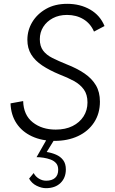

<svg xmlns="http://www.w3.org/2000/svg" viewBox="-20 -727 599 1003"><path d="M265 9Q198 9 146.5 -15Q95 -39 66 -83Q37 -127 35 -187L101 -199Q103 -126 151 -88Q199 -50 271 -50Q322 -50 359 -68.5Q396 -87 416.5 -119Q437 -151 437 -192Q437 -233 418 -259.5Q399 -286 366 -304Q333 -322 291 -338Q238 -360 200.5 -385Q163 -410 143 -442.5Q123 -475 123 -519Q123 -569 148.5 -611.5Q174 -654 220.5 -680.5Q267 -707 331 -707Q399 -707 451 -677Q503 -647 526 -591L471 -562Q453 -604 416 -626.5Q379 -649 330 -649Q288 -649 256 -632Q224 -615 206 -586.5Q188 -558 188 -522Q188 -486 205 -463Q222 -440 254 -424Q286 -408 328 -391Q382 -370 421 -343.5Q460 -317 481 -281.5Q502 -246 502 -196Q502 -134 471.5 -87.5Q441 -41 387.5 -16Q334 9 265 9ZM220 256Q197 256 171.5 243.5Q146 231 132 206L156 177Q165 195 183 206Q201 217 221 217Q251 217 267.5 202.5Q284 188 284 160Q284 138 273 125.5Q262 113 244.5 106.5Q227 100 207.5 97Q188 94 171 94L228 -6H269L224 67Q250 71 273 81Q296 91 310 109.5Q324 128 324 158Q324 202 296 229Q268 256 220 256Z"/></svg>

Font: Hanken Grotesk Light
Style: Italic
Weight: 300
Italic angle: -8°
Designer: Alfredo Marco Pradil
Foundry: Hanken Design Co.
Version: Version 3.013